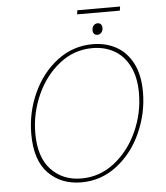

<svg xmlns="http://www.w3.org/2000/svg" viewBox="-59 -931 854 989"><g transform="rotate(-5 368.0 -436.5)"><path d="M86 -264Q86 -375 131.5 -475Q177 -575 258 -636.5Q339 -698 441 -698Q508 -698 561.5 -669Q615 -640 646.5 -580Q678 -520 678 -430Q678 -322 633 -221Q588 -120 506.5 -57Q425 6 322 6Q218 6 152 -61Q86 -128 86 -264ZM657 -426Q657 -509 628 -566Q599 -623 549.5 -650.5Q500 -678 438 -678Q343 -678 267.5 -618.5Q192 -559 149.5 -464Q107 -369 107 -266Q107 -142 167.5 -78Q228 -14 324 -14Q419 -14 495 -73.5Q571 -133 614 -228Q657 -323 657 -426ZM447 -770Q447 -784 455 -793.5Q463 -803 476 -803Q487 -803 493 -796Q499 -789 499 -777Q499 -763 491 -753.5Q483 -744 470 -744Q459 -744 453 -751Q447 -758 447 -770ZM378 -879H599L596 -858H375Z"/></g></svg>

Font: Bitter Pro Thin
Style: Italic
Weight: 250
Italic angle: -9°
Designer: Sol Matas, and Bitter project Authors
Foundry: Sol Matas
Version: Version 1.010